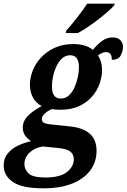

<svg xmlns="http://www.w3.org/2000/svg" viewBox="-77 -786 690 1046"><path d="M159 240Q44 240 -6.5 205.5Q-57 171 -57 115Q-57 78 -35.5 51Q-14 24 20.5 7.5Q55 -9 93 -17Q76 -27 61.5 -45.5Q47 -64 47 -92Q47 -125 72.5 -152.5Q98 -180 150 -208Q120 -224 103 -254Q86 -284 86 -325Q86 -361 100.5 -399.5Q115 -438 145 -471Q175 -504 219.5 -525Q264 -546 324 -546Q354 -546 381.5 -538.5Q409 -531 429 -514Q451 -542 477.5 -562Q504 -582 537 -582Q565 -582 579 -567Q593 -552 593 -531Q593 -507 580.5 -483.5Q568 -460 532 -460Q533 -502 501 -502Q488 -502 478 -497Q468 -492 457 -484Q467 -469 473 -448.5Q479 -428 479 -406Q479 -370 466 -331.5Q453 -293 425 -260.5Q397 -228 354 -208Q311 -188 251 -188Q241 -188 227.5 -189Q214 -190 206 -192Q183 -182 167 -167.5Q151 -153 151 -137Q151 -121 165.5 -115.5Q180 -110 202 -108L307 -97Q374 -90 411.5 -58Q449 -26 449 36Q449 96 415 142Q381 188 316.5 214Q252 240 159 240ZM254 -249Q279 -249 297.5 -265.5Q316 -282 328 -308Q340 -334 346.5 -363.5Q353 -393 353 -420Q353 -485 305 -485Q281 -485 262.5 -469Q244 -453 231.5 -427Q219 -401 212.5 -371.5Q206 -342 206 -316Q206 -280 218.5 -264.5Q231 -249 254 -249ZM169 181Q251 181 288 151Q325 121 325 82Q325 54 305 39Q285 24 237 20L156 12Q114 18 85 44.5Q56 71 56 108Q56 138 79.5 159.5Q103 181 169 181ZM281 -606 284 -619Q310 -648 343 -690Q376 -732 398 -766H548L545 -756Q533 -743 510.5 -723Q488 -703 459.5 -681Q431 -659 401.5 -639Q372 -619 347 -606Z"/></svg>

Font: Noto Serif SemiCondensed
Style: Bold Italic
Weight: 700
Width: 4
Italic angle: -12°
Designer: Monotype Design Team
Foundry: Monotype Imaging Inc.
Version: Version 2.014